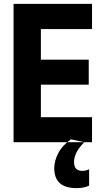

<svg xmlns="http://www.w3.org/2000/svg" viewBox="-20 -734 540 991"><path d="M50 0V-714H455V-584H191V-426H438V-297H191V-129H455V0ZM375 237Q414 237 440 224V140Q433 143 424.5 145.5Q416 148 405 148Q362 148 362 102Q362 82 372.5 57.5Q383 33 415 0L346 -15Q301 17 280.5 57Q260 97 260 134Q260 237 375 237Z"/></svg>

Font: Noto Sans Mono Condensed Extra
Style: Regular
Weight: 800
Width: 3
Designer: Monotype Design Team
Foundry: Monotype Imaging Inc.
Version: Version 1.900